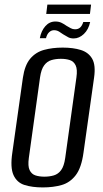

<svg xmlns="http://www.w3.org/2000/svg" viewBox="-20 -807 449 839"><path d="M167 12Q121 12 87.5 1.5Q54 -9 39 -42Q24 -75 34 -141L80 -467Q88 -522 112 -550.5Q136 -579 172.5 -589Q209 -599 254 -599Q300 -599 333.5 -588.5Q367 -578 383 -550Q399 -522 391 -467L345 -141Q336 -74 311 -41.5Q286 -9 249.5 1.5Q213 12 167 12ZM174 -35Q196 -35 215 -40.5Q234 -46 247 -63.5Q260 -81 265 -117L314 -469Q319 -504 310.5 -521.5Q302 -539 285 -544.5Q268 -550 246 -550Q224 -550 205 -544.5Q186 -539 173 -521.5Q160 -504 155 -469L106 -117Q101 -81 109.5 -63.5Q118 -46 135 -40.5Q152 -35 174 -35ZM302 -639Q288 -639 278.5 -644Q269 -649 256 -657Q248 -663 238 -669Q228 -675 216 -675Q204 -675 194.5 -666Q185 -657 181 -640H154Q160 -672 178 -692.5Q196 -713 222 -713Q237 -713 248.5 -707.5Q260 -702 271 -694Q281 -688 289.5 -683.5Q298 -679 308 -679Q322 -679 330.5 -687Q339 -695 344 -711H374Q367 -678 346.5 -658.5Q326 -639 302 -639ZM182 -746 187 -787H378L373 -746Z"/></svg>

Font: Alumni Sans Thin Medium
Style: Italic
Weight: 500
Italic angle: -8°
Version: Version 1.016